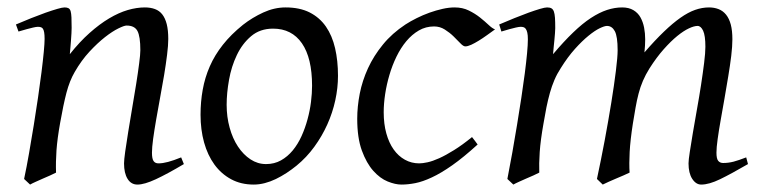

<svg xmlns="http://www.w3.org/2000/svg" viewBox="-20 -477 2065 517"><path d="M475.1 -35.2Q430.7 -8.8 399.7 5.6Q368.7 20 350.1 20Q333 20 323.5 4.6Q314 -10.7 314 -37.1Q314 -45.9 317.1 -68.6Q320.3 -91.3 325.2 -121.6Q330.1 -151.9 335.9 -186Q341.8 -220.2 346.7 -251Q351.6 -281.7 354.7 -306.2Q357.9 -330.6 357.9 -341.8Q357.9 -378.9 350.1 -393.6Q342.3 -408.2 320.8 -408.2Q314.5 -408.2 298.6 -400.4Q282.7 -392.6 262.7 -377Q242.7 -361.3 220.9 -337.9Q199.2 -314.5 181.2 -283.2Q167.5 -259.8 158.9 -227.1Q150.4 -194.3 142.1 -147Q134.3 -103.5 132.1 -72.3Q129.9 -41 130.9 -12.2Q124.5 -8.8 115 -4.6Q105.5 -0.5 95.5 3.9Q85.4 8.3 76.2 12.5Q66.9 16.6 61 20L44.9 4.9Q51.8 -27.3 58.3 -64.9Q64.9 -102.5 71 -140.4Q77.1 -178.2 82.5 -215.1Q87.9 -252 91.8 -283Q95.7 -314 97.9 -337.4Q100.1 -360.8 100.1 -372.1Q100.1 -383.3 98.9 -389.9Q97.7 -396.5 95.5 -399.7Q93.3 -402.8 89.8 -403.8Q86.4 -404.8 82 -404.8Q77.6 -404.8 69.1 -402.8Q60.5 -400.9 51.8 -398.4Q41.5 -395.5 29.8 -392.1L22.9 -411.1Q43.5 -419.9 64.2 -428.2Q85 -436.5 103 -442.9Q121.1 -449.2 134.5 -453.1Q147.9 -457 153.8 -457Q160.6 -457 164.6 -454.8Q168.5 -452.6 170.2 -446.8Q171.9 -440.9 172.4 -430.2Q172.9 -419.4 172.9 -401.9Q172.9 -396.5 172.4 -387.2Q171.9 -377.9 171.1 -367.4Q170.4 -356.9 169.4 -346.9Q168.5 -336.9 168 -331.1Q194.3 -364.3 221.2 -388.2Q248 -412.1 273.9 -427.5Q299.8 -442.9 324 -450Q348.1 -457 370.1 -457Q385.3 -457 397.2 -452.6Q409.2 -448.2 417 -438.2Q424.8 -428.2 429 -411.9Q433.1 -395.5 433.1 -372.1Q433.1 -355 429.9 -329.6Q426.8 -304.2 421.9 -274.7Q417 -245.1 411.1 -213.9Q405.3 -182.6 400.4 -154.3Q395.5 -126 392.3 -102.8Q389.2 -79.6 389.2 -65.9Q389.2 -49.3 393.6 -43.2Q397.9 -37.1 406.7 -37.1Q418 -37.1 432.6 -41Q447.3 -44.9 467.8 -53.2Z M820.3 -246.1Q820.3 -320.8 793 -360.4Q765.6 -399.9 715.3 -399.9Q680.2 -399.9 656.2 -379.6Q632.3 -359.4 617.7 -328.6Q603 -297.9 596.7 -262Q590.3 -226.1 590.3 -194.8Q590.3 -162.1 598.4 -133.1Q606.4 -104 620.8 -82.3Q635.3 -60.5 654.5 -47.9Q673.8 -35.2 696.3 -35.2Q718.8 -35.2 736.6 -45.2Q754.4 -55.2 768.3 -72Q782.2 -88.9 792 -110.6Q801.8 -132.3 808.1 -155.8Q814.5 -179.2 817.4 -202.6Q820.3 -226.1 820.3 -246.1ZM890.1 -272.9Q890.1 -240.2 882.8 -206.8Q875.5 -173.3 861.3 -141.8Q847.2 -110.4 826.4 -81.8Q805.7 -53.2 778.3 -30.8Q765.6 -20.5 751.5 -11.2Q737.3 -2 722.7 5.1Q708 12.2 692.9 16.1Q677.7 20 663.1 20Q628.9 20 602.3 5.6Q575.7 -8.8 557.4 -33.9Q539.1 -59.1 529.5 -93.5Q520 -127.9 520 -168Q520 -203.1 525.9 -235.6Q531.7 -268.1 544.9 -298.3Q558.1 -328.6 580.1 -356.4Q602.1 -384.3 634.3 -410.2Q659.2 -429.7 689 -443.4Q718.8 -457 749 -457Q787.1 -457 814 -443.4Q840.8 -429.7 857.7 -405.3Q874.5 -380.9 882.3 -347.2Q890.1 -313.5 890.1 -272.9Z M1313 -397.9Q1302.7 -390.6 1291.3 -382.3Q1279.8 -374 1269 -367.4Q1258.3 -360.8 1248.8 -356.4Q1239.3 -352.1 1232.9 -352.1Q1227.5 -352.1 1219.7 -360.4Q1211.9 -368.7 1201.4 -378.9Q1190.9 -389.2 1177.7 -397.5Q1164.6 -405.8 1148.9 -405.8Q1126.5 -405.8 1107.9 -395Q1089.4 -384.3 1074.2 -366.2Q1059.1 -348.1 1047.6 -324.5Q1036.1 -300.8 1028.6 -275.1Q1021 -249.5 1017.1 -223.6Q1013.2 -197.8 1013.2 -174.8Q1013.2 -143.1 1020.3 -117.7Q1027.3 -92.3 1040 -74.5Q1052.7 -56.6 1070.3 -46.9Q1087.9 -37.1 1108.9 -37.1Q1117.7 -37.1 1131.3 -40Q1145 -43 1162.8 -51Q1180.7 -59.1 1202.6 -72.8Q1224.6 -86.4 1251 -107.9Q1254.9 -102.5 1259.3 -97.2Q1263.7 -91.8 1266.1 -87.9Q1228 -53.2 1197.8 -32Q1167.5 -10.7 1142.8 0.7Q1118.2 12.2 1098.4 16.1Q1078.6 20 1061 20Q1044.4 20 1023.9 11.7Q1003.4 3.4 985.1 -17.1Q966.8 -37.6 954.3 -71.8Q941.9 -106 941.9 -157.2Q941.9 -189.9 948.7 -224.9Q955.6 -259.8 970.9 -293.2Q986.3 -326.7 1011 -356.9Q1035.6 -387.2 1071.8 -411.1Q1085.4 -419.9 1102.1 -428.2Q1118.7 -436.5 1136.5 -442.9Q1154.3 -449.2 1171.6 -453.1Q1189 -457 1204.1 -457Q1225.6 -457 1242.4 -448.7Q1259.3 -440.4 1272.5 -429.9Q1285.6 -419.4 1295.7 -409.9Q1305.7 -400.4 1313 -397.9Z M1994.1 -35.2Q1948.7 -8.8 1918.9 5.6Q1889.2 20 1868.2 20Q1854 20 1844 4.6Q1834 -10.7 1834 -37.1Q1834 -45.9 1837.4 -67.9Q1840.8 -89.8 1845.7 -119.4Q1850.6 -148.9 1856.7 -182.6Q1862.8 -216.3 1867.7 -248.3Q1872.6 -280.3 1876 -307.6Q1879.4 -335 1879.4 -351.1Q1879.4 -381.3 1873.3 -394.3Q1867.2 -407.2 1858.4 -407.2Q1849.1 -407.2 1835 -400.6Q1820.8 -394 1803.7 -380.1Q1786.6 -366.2 1767.3 -344.5Q1748 -322.8 1729 -293Q1718.3 -275.9 1711.2 -259.3Q1704.1 -242.7 1699.5 -224.9Q1694.8 -207 1691.4 -187.3Q1688 -167.5 1684.1 -144Q1677.2 -99.6 1675.5 -67.9Q1673.8 -36.1 1675.3 -12.2Q1668.5 -8.8 1658.7 -4.6Q1648.9 -0.5 1638.7 3.9Q1628.4 8.3 1618.9 12.5Q1609.4 16.6 1603 20L1587.4 4.9Q1598.1 -44.9 1608.2 -98.6Q1618.2 -152.3 1626 -200.4Q1633.8 -248.5 1638.4 -286.1Q1643.1 -323.7 1643.1 -341.8Q1643.1 -378.9 1635.5 -393.1Q1627.9 -407.2 1614.3 -407.2Q1607.9 -407.2 1594.7 -400.9Q1581.5 -394.5 1564.5 -380.6Q1547.4 -366.7 1528.1 -345.2Q1508.8 -323.7 1490.2 -293.9Q1480 -278.3 1472.9 -261.7Q1465.8 -245.1 1460.7 -226.8Q1455.6 -208.5 1451.4 -188Q1447.3 -167.5 1443.4 -144Q1435.5 -99.6 1433.3 -67.6Q1431.2 -35.6 1432.1 -12.2Q1425.8 -8.8 1416.3 -4.6Q1406.7 -0.5 1396.7 3.9Q1386.7 8.3 1377.4 12.5Q1368.2 16.6 1362.3 20L1346.2 4.9Q1353 -29.3 1359.6 -66.7Q1366.2 -104 1372.3 -141.1Q1378.4 -178.2 1383.8 -213.6Q1389.2 -249 1393.1 -279.3Q1397 -309.6 1399.2 -333.3Q1401.4 -356.9 1401.4 -371.1Q1401.4 -382.3 1399.9 -388.9Q1398.4 -395.5 1395.8 -399.2Q1393.1 -402.8 1389.6 -403.8Q1386.2 -404.8 1382.3 -404.8Q1377.4 -404.8 1368.9 -402.8Q1360.4 -400.9 1351.6 -398.4Q1341.3 -395.5 1330.1 -392.1L1324.2 -411.1Q1344.7 -419.9 1365.2 -428.2Q1385.7 -436.5 1403.3 -442.9Q1420.9 -449.2 1434.1 -453.1Q1447.3 -457 1453.1 -457Q1460.4 -457 1464.8 -454.6Q1469.2 -452.1 1471.4 -446Q1473.6 -439.9 1474.4 -429Q1475.1 -418 1475.1 -400.9Q1475.1 -395.5 1474.4 -387.5Q1473.6 -379.4 1472.9 -369.9Q1472.2 -360.4 1470.9 -350.1Q1469.7 -339.8 1469.2 -331.1Q1498 -365.2 1523.2 -389.4Q1548.3 -413.6 1571 -428.5Q1593.8 -443.4 1614.5 -450.2Q1635.3 -457 1655.3 -457Q1673.3 -457 1685.5 -449.7Q1697.8 -442.4 1704.6 -430.2Q1711.4 -418 1714.4 -402.6Q1717.3 -387.2 1717.3 -371.1Q1717.3 -361.8 1716.8 -354.2Q1716.3 -346.7 1715.3 -335.9Q1743.7 -368.7 1767.6 -391.6Q1791.5 -414.6 1812.3 -429.2Q1833 -443.8 1851.8 -450.4Q1870.6 -457 1889.2 -457Q1903.3 -457 1915 -452.4Q1926.8 -447.8 1935.1 -437.5Q1943.4 -427.2 1947.8 -410.9Q1952.1 -394.5 1952.1 -371.1Q1952.1 -352.5 1949 -326.4Q1945.8 -300.3 1940.9 -271Q1936 -241.7 1930.7 -210.9Q1925.3 -180.2 1920.4 -152.6Q1915.5 -125 1912.4 -102.3Q1909.2 -79.6 1909.2 -65.9Q1909.2 -49.3 1914.1 -43.7Q1918.9 -38.1 1927.2 -38.1Q1941.4 -38.1 1955.3 -41.7Q1969.2 -45.4 1989.3 -53.2Z"/></svg>

Font: Gentium Plus
Style: Italic
Weight: 400
Italic angle: -8°
Designer: J. Victor Gaultney, Annie Olsen, Iska Routamaa
Foundry: SIL International
Version: Version 1.510